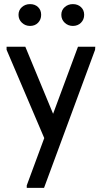

<svg xmlns="http://www.w3.org/2000/svg" viewBox="-20 -673 494 933"><path d="M110 228 195 -2 12 -431V-446H103L238 -120L359 -446H443L442 -431L194 240H110ZM126 -547Q103 -547 86.5 -562.5Q70 -578 70 -601Q70 -624 86.5 -638.5Q103 -653 126 -653Q150 -653 165 -638.5Q180 -624 180 -601Q180 -578 165 -562.5Q150 -547 126 -547ZM334 -547Q311 -547 294.5 -562.5Q278 -578 278 -601Q278 -624 294.5 -638.5Q311 -653 334 -653Q358 -653 373.5 -638.5Q389 -624 389 -601Q389 -578 373.5 -562.5Q358 -547 334 -547Z"/></svg>

Font: Tilda Sans Medium
Style: Regular
Weight: 500
Designer: ParaType Ltd
Foundry: ParaType Ltd
Version: Version 1.009